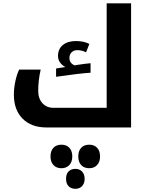

<svg xmlns="http://www.w3.org/2000/svg" viewBox="-20 -780 922 1175"><path d="M323.2 -360.8 379.9 -370.1Q360.4 -379.9 347.7 -397.2Q335 -414.6 335 -438Q335 -480 364.5 -504.4Q394 -528.8 444.8 -528.8Q492.7 -528.8 526.9 -511.2L506.8 -460Q480.5 -473.1 453.1 -473.1Q431.2 -473.1 418 -459.7Q404.8 -446.3 404.8 -424.8Q404.8 -395 435.1 -379.9L452.6 -382.8Q502.9 -390.6 534.2 -393.1V-335Q469.2 -331.1 323.2 -310.1ZM264.2 0Q171.9 0 118.4 -53.7Q64.9 -107.4 64.9 -201.2Q64.9 -238.8 73.7 -281.5Q82.5 -324.2 97.2 -354H229Q213.9 -289.1 213.9 -223.1Q213.9 -176.8 239.7 -148.4Q265.6 -120.1 308.1 -120.1H632.8V-759.8H782.2V0ZM440.9 375.5Q417 375.5 400.6 360.4Q384.3 345.2 384.3 314.5Q384.3 282.7 400.6 268.1Q417 253.4 440.9 253.4Q467.3 253.4 482.7 270.3Q498 287.1 498 314.5Q498 341.8 482.7 358.6Q467.3 375.5 440.9 375.5ZM356 249.5Q325.2 249.5 307.1 230Q289.1 210.4 289.1 177.2Q289.1 144 306.6 124.8Q324.2 105.5 356 105.5Q387.2 105.5 404.8 124.8Q422.4 144 422.4 177.2Q422.4 210.9 404.1 230.2Q385.7 249.5 356 249.5ZM526.4 249.5Q495.1 249.5 477.1 230.5Q459 211.4 459 177.2Q459 144 476.6 124.8Q494.1 105.5 526.4 105.5Q556.6 105.5 574.5 124.5Q592.3 143.6 592.3 177.2Q592.3 210.9 574 230.2Q555.7 249.5 526.4 249.5Z"/></svg>

Font: Noto Sans Kufi Arabic
Style: Bold
Weight: 700
Designer: Monotype Design team
Foundry: Monotype Imaging Inc.
Version: Version 1.02